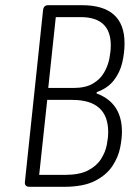

<svg xmlns="http://www.w3.org/2000/svg" viewBox="-20 -720 514 740"><path d="M94 0Q74 0 76 -19L146 -681Q148 -700 166 -700H296Q460 -700 460 -553Q460 -516 451 -478Q442 -440 418.5 -410Q395 -380 353 -365L352 -360Q450 -324 450 -212Q450 -186 443 -150.5Q436 -115 413.5 -80.5Q391 -46 346.5 -23Q302 0 226 0ZM166 -381H263Q309 -381 337.5 -397.5Q366 -414 381 -440Q396 -466 401.5 -494Q407 -522 407 -545Q407 -654 291 -654H195ZM131 -46H230Q286 -46 319 -63Q352 -80 369 -106.5Q386 -133 391.5 -161Q397 -189 397 -211Q397 -335 258 -335H162Z"/></svg>

Font: Asap Condensed Condensed ExtraLight
Style: Italic
Weight: 200
Width: 3
Italic angle: -6°
Designer: Pablo Cosgaya
Foundry: Omnibus-Type
Version: Version 3.001; ttfautohint (v1.8.4.7-5d5b)